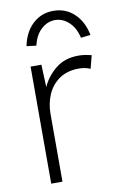

<svg xmlns="http://www.w3.org/2000/svg" viewBox="-85 -791 525 840"><g transform="rotate(-10 177.5 -371.5)"><path d="M73 0V-520H121L125 -420Q145 -465 185.5 -498Q226 -531 287 -531Q304 -531 318.5 -528.5Q333 -526 345 -523L330 -465Q316 -471 303 -473Q290 -475 280 -475Q227 -475 192 -450.5Q157 -426 140 -386.5Q123 -347 123 -302V0ZM114 -606 71 -611Q83 -672 121 -707.5Q159 -743 213 -743Q267 -743 305 -707.5Q343 -672 355 -611L312 -606Q302 -651 274.5 -676.5Q247 -702 213 -702Q179 -702 151.5 -676.5Q124 -651 114 -606Z"/></g></svg>

Font: Lexend ExtraLight
Style: Regular
Weight: 200
Designer: Bonnie Shaver-Troup, Thomas Jockin
Foundry: Lexend
Version: Version 1.007; ttfautohint (v1.8.3)